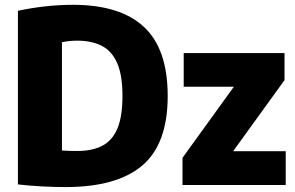

<svg xmlns="http://www.w3.org/2000/svg" viewBox="-20 -769 1227 798"><path d="M252.5 8.5Q206.5 8.5 154.5 5.8Q102.5 3 54.5 -2.5V-724Q106 -735.5 165 -742.2Q224 -749 283.5 -749Q479.5 -749 578.2 -657.2Q677 -565.5 677 -370Q677 -171 571.5 -81.2Q466 8.5 252.5 8.5ZM301.5 -141.5Q363 -141.5 404.8 -163Q446.5 -184.5 467.8 -234.5Q489 -284.5 489 -370.5Q489 -456 467.2 -506.2Q445.5 -556.5 403.5 -578.2Q361.5 -600 301 -600Q268 -600 237.5 -593.5V-143.5Q256 -142 271.8 -141.8Q287.5 -141.5 301.5 -141.5ZM738.5 0V-113L952 -408.5H743.5V-548.5H1162.5V-436L949 -140.5H1167.5V0Z"/></svg>

Font: Encode Sans SemiCondensed SemiCondensed ExtraBold
Style: Regular
Weight: 800
Width: 4
Designer: Multiple Designers
Foundry: Impallari Type
Version: Version 3.000; ttfautohint (v1.8.3) -l 8 -r 50 -G 200 -x 14 